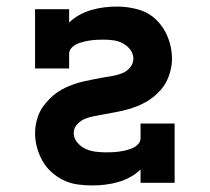

<svg xmlns="http://www.w3.org/2000/svg" viewBox="-20 -558 640 586"><path d="M262 8Q240 8 217.5 5Q195 2 175 -7.5Q155 -17 138 -32Q121 -47 110 -66.5Q99 -86 93 -107.5Q87 -129 87 -152Q87 -167 90 -181.5Q93 -196 98.5 -209.5Q104 -223 113 -235Q122 -247 132.5 -257.5Q143 -268 155.5 -276.5Q168 -285 181 -291Q194 -297 208.5 -302Q223 -307 237.5 -310Q252 -313 266.5 -316Q281 -319 295.5 -321.5Q310 -324 324.5 -326.5Q339 -329 353 -334.5Q367 -340 377 -352Q387 -364 387 -379Q387 -394 377.5 -406.5Q368 -419 354.5 -426Q341 -433 326 -435Q311 -437 296 -437Q286 -437 275.5 -436.5Q265 -436 255 -434.5Q245 -433 235 -430.5Q225 -428 215.5 -424Q206 -420 198.5 -412Q191 -404 191 -394V-349H87V-530H191V-489Q205 -503 222.5 -512.5Q240 -522 259 -527.5Q278 -533 297.5 -535.5Q317 -538 337 -538Q370 -538 402 -529Q434 -520 457.5 -497Q481 -474 493 -442.5Q505 -411 505 -379Q505 -364 502 -349.5Q499 -335 493.5 -321Q488 -307 479.5 -295Q471 -283 460 -272.5Q449 -262 437 -254Q425 -246 411.5 -239.5Q398 -233 384 -228.5Q370 -224 355.5 -220.5Q341 -217 326.5 -214.5Q312 -212 297 -209Q282 -206 267.5 -203.5Q253 -201 239.5 -195.5Q226 -190 215.5 -178.5Q205 -167 205 -152Q205 -136 216 -123Q227 -110 241.5 -103.5Q256 -97 272 -95Q288 -93 304 -93Q314 -93 324 -93.5Q334 -94 344.5 -95.5Q355 -97 365 -99.5Q375 -102 384.5 -106Q394 -110 401.5 -118Q409 -126 409 -136V-181H513V0H409V-41Q395 -27 377.5 -17.5Q360 -8 341 -2.5Q322 3 302 5.5Q282 8 262 8Z"/></svg>

Font: Iosevka Slab Extended
Style: Bold
Weight: 700
Width: 7
Monospace: yes
Designer: Belleve Invis
Foundry: Belleve Invis
Version: Version 11.1.0; ttfautohint (v1.8.3)